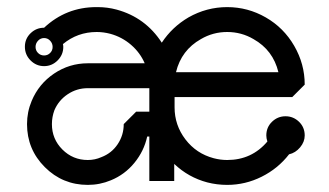

<svg xmlns="http://www.w3.org/2000/svg" viewBox="-20 -520 926 540"><path d="M87 -405.5Q94 -413 104 -413Q114 -413 121 -405.5Q128 -398 128 -388Q128 -378 121 -371Q114 -364 104 -364Q94 -364 87 -371Q80 -378 80 -388Q80 -398 87 -405.5ZM251 -500Q166 -500 104 -442Q82 -442 66 -426.5Q50 -411 50 -388.5Q50 -366 66 -350Q82 -334 104 -334Q126 -334 142 -350Q158 -366 158 -388Q158 -392 157 -396Q198 -430 252 -430Q271 -430 290 -425Q323 -416 348.5 -394Q374 -372 387 -342H227Q175 -342 132 -313Q89 -284 69 -236Q56 -205 56 -171Q56 -100 106 -50Q156 0 227 0Q261 0 292 -13Q331 -29 358 -62Q385 -95 394 -136H400V-11H470V-59Q510 -21 563 -7Q590 0 619 0Q670 0 716 -23Q762 -46 793 -86Q811 -90 824 -105.5Q837 -121 837 -139Q837 -162 821 -177.5Q805 -193 783 -193Q761 -193 745 -177.5Q729 -162 729 -139Q729 -131 732 -122Q688 -70 619 -70Q600 -70 581 -75Q532 -88 501.5 -128Q471 -168 471 -218V-247H619H802L837 -282Q837 -340 807.5 -391Q778 -442 727.5 -471Q677 -500 619 -500Q561 -500 510 -471Q464 -444 435 -400Q389 -471 308 -493Q282 -500 255 -500Q254 -500 251 -500ZM693 -410Q748 -379 763 -317H619H475Q490 -379 545 -410Q579 -430 619 -430Q659 -430 693 -410ZM400 -219V-206H363L328 -171Q328 -140 311 -114.5Q294 -89 265 -78Q247 -70 227 -70Q185 -70 155.5 -99.5Q126 -129 126 -171Q126 -191 133 -210Q145 -238 170.5 -255Q196 -272 227 -272H400Z"/></svg>

Font: Sakbunderan
Style: Regular
Weight: 400
Version: Version 1.00